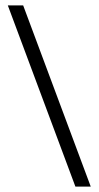

<svg xmlns="http://www.w3.org/2000/svg" viewBox="-20 -693 366 713"><path d="M66 -673 317 0H260L9 -673Z"/></svg>

Font: Almarai Light
Style: Regular
Weight: 300
Designer: Boutros International 2019
Foundry: Created by Boutros International 2019
Version: Version 1.10